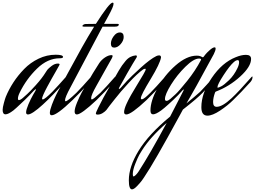

<svg xmlns="http://www.w3.org/2000/svg" viewBox="-35 -855 1935 1456"><path d="M291 -63Q208 13 177 13Q163 13 163 -3Q163 -23 180.5 -64Q198 -105 216 -136L234 -167Q238 -174 238 -176Q238 -178 236 -178Q232 -178 221 -167Q191 -134 152.5 -96.5Q114 -59 90 -38L67 -18Q28 12 7 12Q-15 12 -15 -22Q-15 -39 -5.5 -74Q4 -109 9 -121Q32 -177 66.5 -230Q101 -283 148 -331.5Q195 -380 257.5 -410Q320 -440 387 -440Q443 -440 443 -423Q443 -413 418 -413Q326 -413 245.5 -334.5Q165 -256 115 -154Q101 -126 101 -107Q101 -96 108 -96Q120 -96 139 -113Q151 -124 171.5 -142Q192 -160 238 -211Q284 -262 311 -306Q315 -314 323.5 -325Q332 -336 356 -354.5Q380 -373 404 -373Q417 -373 417 -366Q417 -364 414 -359Q410 -351 391.5 -319Q373 -287 357 -258.5Q341 -230 323 -196.5Q305 -163 294.5 -139Q284 -115 284 -107Q284 -101 289 -101Q304 -101 362 -159Q406 -205 465 -272Q468 -275 470 -275Q472 -275 472 -271Q472 -252 457 -234Q359 -125 291 -63Z M544 -151Q586 -193 655 -272Q658 -275 660 -275Q662 -275 662 -271Q662 -252 647 -234Q573 -152 516 -97Q396 19 357 19Q343 19 343 1Q343 -20 359 -62Q375 -104 391 -136L407 -167Q430 -208 483 -307Q536 -406 585.5 -494Q635 -582 679 -653H600Q590 -653 590 -658Q590 -663 598 -668Q606 -673 615 -673Q637 -673 692 -674Q741 -751 776 -796Q807 -835 819 -835Q826 -835 826 -826Q826 -805 788 -736L754 -674H857Q866 -674 866 -669Q866 -653 837 -653H743Q512 -215 500 -194Q458 -117 458 -94Q458 -87 463 -87Q477 -87 544 -151Z M698 -97Q581 13 548 13Q531 13 531 -10Q531 -33 549 -77Q567 -121 585 -154L603 -186Q679 -319 718 -377Q735 -402 761.5 -419.5Q788 -437 811 -437Q819 -437 819 -430Q819 -425 812 -411Q800 -389 753 -306Q706 -223 697 -206Q656 -134 656 -110Q656 -101 662 -101Q672 -101 726 -151Q768 -193 837 -272Q840 -275 842 -275Q844 -275 844 -271Q844 -252 829 -234Q755 -152 698 -97ZM831 -494Q806 -494 806 -524Q806 -552 827 -580.5Q848 -609 873 -609Q903 -609 903 -575Q903 -547 880 -520.5Q857 -494 831 -494Z M1077 -97Q960 13 923 13Q906 13 906 -5Q906 -16 911 -32.5Q916 -49 923.5 -65.5Q931 -82 938 -96Q945 -110 952 -122Q959 -134 959 -135Q974 -162 1004 -210.5Q1034 -259 1052 -290.5Q1070 -322 1070 -329Q1070 -334 1065 -334L1051 -329Q1005 -296 941 -226.5Q877 -157 836 -104L795 -52Q782 -33 772 -21Q762 -9 743.5 2.5Q725 14 706 14Q692 14 692 6Q692 -2 711 -40.5Q730 -79 749 -114L768 -148L866 -320Q881 -345 890.5 -358.5Q900 -372 917 -392.5Q934 -413 953.5 -423Q973 -433 995 -435Q1003 -435 1003 -428Q1003 -422 1000 -418Q977 -382 929.5 -299Q882 -216 869 -191Q866 -185 866 -182Q866 -180 868 -180Q870 -180 878 -186Q897 -208 927.5 -241Q958 -274 1031 -340.5Q1104 -407 1151 -430Q1162 -435 1172 -435Q1186 -435 1186 -419Q1178 -372 1109 -258Q1033 -133 1033 -110Q1033 -102 1040 -102Q1045 -102 1051.5 -105.5Q1058 -109 1066 -115.5Q1074 -122 1079.5 -127Q1085 -132 1094 -140.5Q1103 -149 1105 -151Q1147 -193 1216 -272Q1219 -275 1221 -275Q1223 -275 1223 -271Q1223 -252 1208 -234Q1134 -152 1077 -97Z M1356 -167Q1360 -175 1360 -178L1350 -171Q1319 -135 1278.5 -97Q1238 -59 1213 -38L1188 -18Q1147 12 1126 12Q1106 12 1106 -17Q1106 -89 1159 -187Q1212 -285 1296.5 -359Q1381 -433 1457 -433Q1472 -433 1482.5 -429.5Q1493 -426 1497.5 -423Q1502 -420 1503 -420Q1505 -420 1508 -423Q1514 -431 1523.5 -443Q1533 -455 1556 -475.5Q1579 -496 1593 -496Q1600 -496 1600 -486Q1600 -472 1586 -444Q1479 -247 1456 -206Q1448 -191 1419.5 -141.5Q1391 -92 1379 -71Q1442 -122 1483 -159Q1527 -205 1586 -272Q1589 -275 1591 -275Q1593 -275 1593 -271Q1593 -252 1578 -234Q1534 -186 1502 -152Q1460 -108 1352 -24L1326 24Q1133 379 1060 486Q1053 497 1042 512.5Q1031 528 1006 554.5Q981 581 966 581Q942 581 942 512Q942 410 1015 290Q1092 163 1255 29ZM1489 -400Q1490 -401 1490 -404Q1490 -411 1474 -411Q1434 -411 1371 -349Q1308 -287 1262 -213Q1216 -139 1216 -104Q1216 -90 1228 -90Q1239 -90 1256 -104Q1271 -117 1296.5 -140.5Q1322 -164 1384 -241Q1446 -318 1489 -400ZM1040 288Q1032 300 1021 319.5Q1010 339 991 386.5Q972 434 972 466Q972 483 978 483Q983 483 993 473.5Q1003 464 1010 454L1017 444Q1101 314 1229 77Q1103 186 1040 288Z M1766 -339Q1778 -364 1778 -383Q1778 -399 1768 -399Q1762 -399 1754.5 -395.5Q1747 -392 1743 -388L1738 -384Q1707 -357 1660.5 -285.5Q1614 -214 1614 -194Q1614 -190 1616 -190Q1622 -190 1642.5 -200Q1663 -210 1701.5 -247Q1740 -284 1766 -339ZM1721 -110Q1774 -159 1873 -272Q1876 -275 1878 -275Q1880 -275 1880 -271Q1880 -252 1865 -234Q1791 -152 1734 -97Q1692 -55 1634 -16.5Q1576 22 1538 22Q1492 22 1492 -42Q1492 -148 1570.5 -264Q1649 -380 1752 -421Q1795 -439 1830 -439Q1869 -439 1869 -408Q1869 -350 1787 -275Q1705 -200 1603 -161Q1599 -160 1596 -154Q1581 -113 1581 -81Q1581 -45 1608 -45Q1651 -45 1721 -110Z"/></svg>

Font: Aguafina Script
Style: Regular
Weight: 400
Designer: Angel Koziupa and Alejandro Paul
Foundry: Angel Koziupa and Alejandro Paul
Version: Version 1.000